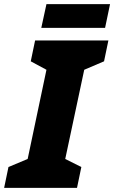

<svg xmlns="http://www.w3.org/2000/svg" viewBox="-56 -910 553 930"><path d="M144 -775H453L477 -890H169ZM-36 0H317L338 -101L260 -140L352 -572L448 -613L469 -714H114L93 -613L169 -572L78 -140L-15 -101Z"/></svg>

Font: Noto Sans SemiCondensed Black
Style: Italic
Weight: 900
Width: 4
Italic angle: -12°
Designer: Monotype Design Team
Foundry: Monotype Imaging Inc.
Version: Version 2.013